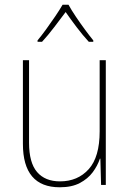

<svg xmlns="http://www.w3.org/2000/svg" viewBox="-20 -783 553 813"><path d="M428 -528V0H408L405 -111H403Q393 -81 372.5 -53.5Q352 -26 318 -8Q284 10 233 10Q77 10 77 -174V-528H103V-179Q103 -94 137 -54.5Q171 -15 234 -15Q309 -15 355.5 -66.5Q402 -118 402 -227V-528ZM270 -763Q282 -741 301.5 -712Q321 -683 341 -656Q361 -629 375 -612V-606H356Q331 -633 304.5 -668Q278 -703 258 -732Q237 -704 210 -668.5Q183 -633 158 -606H139V-612Q155 -631 175 -658.5Q195 -686 214 -714Q233 -742 245 -763Z"/></svg>

Font: Noto Sans Myanmar SemiCondensed Thin
Style: Regular
Weight: 100
Width: 4
Designer: Monotype Design Team
Foundry: Monotype Imaging Inc.
Version: Version 2.107; ttfautohint (v1.8.4.7-5d5b)